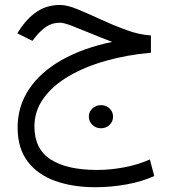

<svg xmlns="http://www.w3.org/2000/svg" viewBox="-20 -430 702 787"><path d="M598.6 -284.7V-213.9Q499.5 -205.1 412.8 -180.4Q326.2 -155.8 260.5 -116.9Q194.8 -78.1 158 -26.4Q121.1 25.4 121.1 88.4Q121.1 180.7 187.7 223.6Q254.4 266.6 377.9 266.6Q431.6 266.6 488 256.1Q544.4 245.6 594.2 223.6L612.3 291.5Q563 314 499.5 325.7Q436 337.4 370.6 337.4Q279.3 337.4 207.3 312Q135.3 286.6 93.8 232.4Q52.2 178.2 52.2 92.8Q52.2 5.4 99.1 -64.7Q146 -134.8 233.2 -184.1Q320.3 -233.4 439.9 -258.3Q394.5 -275.4 351.1 -293.5Q307.6 -311.5 274.4 -324.2Q241.2 -336.9 226.1 -336.9Q193.8 -336.9 169.7 -320.6Q145.5 -304.2 124 -276.9L112.8 -262.7L50.8 -293.5L57.6 -303.7Q90.8 -355.5 131.8 -382.6Q172.9 -409.7 226.6 -409.7Q255.4 -409.7 298.6 -391.8Q341.8 -374 393.3 -350.1Q444.8 -326.2 497.8 -306.9Q550.8 -287.6 598.6 -284.7ZM344.2 48.3Q344.2 28.3 358.6 14.6Q373 1 394 1Q415 1 429.2 14.6Q443.4 28.3 443.4 48.3Q443.4 67.9 429.2 81.8Q415 95.7 394 95.7Q373 95.7 358.6 81.8Q344.2 67.9 344.2 48.3Z"/></svg>

Font: Vazirmatn RD FD Light
Style: Regular
Weight: 300
Designer: Saber Rastikerdar
Foundry: Saber Rastikerdar
Version: Version 33.003